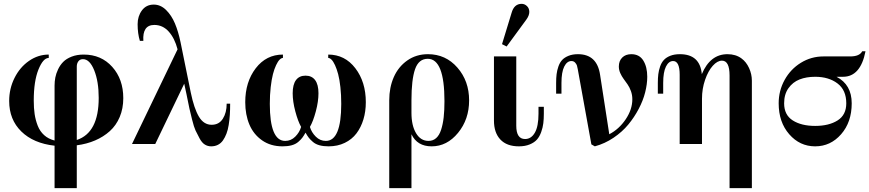

<svg xmlns="http://www.w3.org/2000/svg" viewBox="-20 -750 4528 1000"><path d="M233.9 -465.8V-448.2Q204.6 -448.2 180.2 -387.7Q155.8 -327.1 155.8 -226.1Q155.8 -187 160.4 -155.8Q165 -124.5 176.5 -95.2Q188 -65.9 210 -46.1Q231.9 -26.4 264.2 -18.1V-304.2Q264.2 -325.7 268.1 -346.2Q272 -366.7 282.5 -388.9Q293 -411.1 309.3 -427.7Q325.7 -444.3 353.3 -455.1Q380.9 -465.8 416 -465.8Q507.3 -465.8 564.7 -401.6Q622.1 -337.4 622.1 -238.8Q622.1 -184.6 603.5 -140.6Q585 -96.7 551.8 -66.9Q518.6 -37.1 475.3 -18.6Q432.1 0 379.9 6.8V230H264.2V8.8Q154.3 -3.4 91.1 -65.2Q27.8 -127 27.8 -224.1Q27.8 -288.6 55.7 -344.2Q83.5 -399.9 131.1 -432.9Q178.7 -465.8 233.9 -465.8ZM379.9 -21Q494.1 -58.6 494.1 -240.2Q494.1 -325.7 470.7 -383.8Q447.3 -441.9 412.1 -441.9Q396.5 -441.9 388.2 -430.7Q379.9 -419.4 379.9 -403.8Z M726.6 -537.1H708.5Q696.8 -575.2 696.8 -624Q696.8 -665.5 719.2 -695.8Q741.7 -726.1 780.8 -726.1Q816.4 -726.1 845 -698Q873.5 -669.9 891.1 -627.9Q908.7 -585.9 920.4 -529.8L973.6 -268.1Q990.7 -185.1 1015.9 -142.6Q1041 -100.1 1082.5 -100.1Q1120.6 -100.1 1140.6 -131.6Q1160.6 -163.1 1160.6 -210H1178.7Q1178.7 -178.2 1177 -151.6Q1175.3 -125 1171.1 -99.1Q1167 -73.2 1159.4 -53.7Q1151.9 -34.2 1141.4 -19Q1130.9 -3.9 1115.2 4.2Q1099.6 12.2 1079.6 12.2Q1062 12.2 1046.9 2.9Q1031.7 -6.3 1019.3 -29.5Q1006.8 -52.7 998.5 -70.3Q990.2 -87.9 980.5 -127Q970.7 -166 966.8 -183.6Q962.9 -201.2 954.1 -245.6Q953.1 -249.5 952.9 -251.5Q952.6 -253.4 951.9 -256.6Q951.2 -259.8 950.7 -262.2L939.5 -314L788.6 0H667.5L904.8 -493.2Q889.6 -551.3 858.6 -585.7Q827.6 -620.1 783.7 -620.1Q721.2 -620.1 726.6 -537.1Z M1571.3 -59.1Q1562 -42.5 1554.4 -32.5Q1546.9 -22.5 1533.2 -10.7Q1519.5 1 1499.3 6.6Q1479 12.2 1451.7 12.2Q1389.6 12.2 1345 -19Q1300.3 -50.3 1278.8 -101.6Q1257.3 -152.8 1257.3 -217.8Q1257.3 -323.2 1312 -394.5Q1366.7 -465.8 1453.6 -465.8V-448.2Q1445.3 -448.2 1436.3 -439.2Q1427.2 -430.2 1418 -410.6Q1408.7 -391.1 1401.6 -363.8Q1394.5 -336.4 1389.9 -296.1Q1385.3 -255.9 1385.3 -209Q1385.3 -16.1 1465.3 -16.1Q1495.6 -16.1 1517.8 -38.3Q1540 -60.5 1548.3 -88.9Q1531.7 -118.7 1518.1 -169.9Q1504.4 -221.2 1504.4 -264.2Q1504.4 -309.6 1521.5 -332.8Q1538.6 -356 1571.3 -356Q1604 -356 1621.3 -332.8Q1638.7 -309.6 1638.7 -264.2Q1638.7 -221.7 1625 -170.2Q1611.3 -118.7 1594.2 -88.9Q1602.5 -60.5 1624.8 -38.3Q1647 -16.1 1677.2 -16.1Q1757.3 -16.1 1757.3 -209Q1757.3 -255.9 1752.9 -296.1Q1748.5 -336.4 1741.2 -363.8Q1733.9 -391.1 1724.9 -410.6Q1715.8 -430.2 1706.8 -439.2Q1697.8 -448.2 1689.5 -448.2V-465.8Q1776.4 -465.8 1830.8 -394.5Q1885.3 -323.2 1885.3 -217.8Q1885.3 -169.4 1872.8 -128.2Q1860.4 -86.9 1836.7 -55.4Q1813 -23.9 1775.6 -5.9Q1738.3 12.2 1691.4 12.2Q1664.1 12.2 1643.8 6.6Q1623.5 1 1609.9 -10.7Q1596.2 -22.5 1588.4 -32.5Q1580.6 -42.5 1571.3 -59.1Z M2209 -467.8Q2301.3 -467.8 2362.3 -397.9Q2423.3 -328.1 2423.3 -227.1Q2423.3 -128.4 2365.7 -58.1Q2308.1 12.2 2228 12.2Q2152.8 12.2 2123 -50.8V230H2007.3V-228Q2007.3 -294.4 2031 -348.4Q2054.7 -402.3 2101.3 -435.1Q2147.9 -467.8 2209 -467.8ZM2208 -443.8Q2160.6 -443.8 2141.8 -389.6Q2123 -335.4 2123 -228V-162.1Q2123 -96.2 2147 -56.2Q2170.9 -16.1 2211.9 -16.1Q2235.4 -16.1 2251.7 -30.8Q2268.1 -45.4 2277.3 -73.7Q2286.6 -102.1 2290.8 -138.4Q2294.9 -174.8 2294.9 -223.1Q2294.9 -443.8 2208 -443.8Z M2668.9 -456.1V-95.2Q2668.9 -25.9 2714.8 -25.9Q2746.6 -25.9 2765.6 -58.8Q2784.7 -91.8 2784.7 -158.2V-193.8H2812.5V-158.2Q2812.5 -130.4 2809.8 -108.2Q2807.1 -85.9 2798.8 -62.5Q2790.5 -39.1 2776.9 -23.4Q2763.2 -7.8 2739 2.2Q2714.8 12.2 2682.6 12.2Q2619.6 12.2 2586.2 -23.2Q2552.7 -58.6 2552.7 -122.1V-456.1ZM2594.7 -520 2644.5 -683.1Q2657.7 -730 2696.8 -730Q2712.4 -730 2724.6 -718.3Q2736.8 -706.5 2736.8 -688Q2736.8 -668.9 2720.7 -647L2618.7 -507.8Z M2904.3 -262.2H2876.5V-317.9Q2876.5 -343.3 2878.9 -363.3Q2881.3 -383.3 2888.4 -403.8Q2895.5 -424.3 2907.7 -437.5Q2919.9 -450.7 2940.9 -459.2Q2961.9 -467.8 2990.2 -467.8Q3089.8 -467.8 3105.5 -359.9L3153.3 -50.8Q3204.6 -77.6 3239 -128.9Q3273.4 -180.2 3273.4 -232.9Q3273.4 -255.4 3266.1 -275.6Q3258.8 -295.9 3248.5 -310.5Q3238.3 -325.2 3228 -339.1Q3217.8 -353 3210.4 -369.6Q3203.1 -386.2 3203.1 -403.8Q3203.1 -432.6 3220.7 -450.2Q3238.3 -467.8 3268.1 -467.8Q3310.1 -467.8 3330.6 -434.6Q3351.1 -401.4 3351.1 -350.1Q3351.1 -312 3340.3 -269.3Q3329.6 -226.6 3306.6 -182.9Q3283.7 -139.2 3252.2 -101.1Q3220.7 -63 3175.5 -32.5Q3130.4 -2 3078.1 12.2L3060.1 2L2989.3 -389.2Q2987.3 -400.9 2984.9 -408.7Q2982.4 -416.5 2975.1 -424.3Q2967.8 -432.1 2956.1 -432.1Q2933.1 -432.1 2918.7 -403.3Q2904.3 -374.5 2904.3 -317.9Z M3434.1 -262.2H3406.2V-317.9Q3406.2 -343.8 3408.7 -363.8Q3411.1 -383.8 3418.2 -404.1Q3425.3 -424.3 3437.7 -437.7Q3450.2 -451.2 3471.2 -459.5Q3492.2 -467.8 3521 -467.8Q3626 -467.8 3635.3 -363.8Q3678.7 -467.8 3769 -467.8Q3812 -467.8 3841.8 -445.8Q3866.7 -427.7 3881.3 -395.8Q3896 -363.8 3896 -330.1V230H3779.8V-356.9Q3779.8 -434.1 3740.2 -434.1Q3716.3 -434.1 3692.4 -407.5Q3668.5 -380.9 3652.3 -334.2Q3636.2 -287.6 3636.2 -235.8V0H3520V-360.8Q3520 -432.1 3485.8 -432.1Q3462.9 -432.1 3448.5 -403.3Q3434.1 -374.5 3434.1 -317.9Z M4487.8 -482.9Q4461.9 -350.1 4370.6 -350.1H4336.9Q4416 -309.1 4416 -211.9Q4416 -113.8 4360.8 -50.8Q4305.7 12.2 4225.6 12.2Q4145.5 12.2 4090.6 -50.8Q4035.6 -113.8 4035.6 -211.9Q4035.6 -277.8 4066.7 -334Q4097.7 -390.1 4151.4 -423.1Q4205.1 -456.1 4268.6 -456.1H4407.7Q4457 -456.1 4470.7 -482.9ZM4225.6 -350.1Q4179.7 -350.1 4144.3 -336.2Q4108.9 -322.3 4086.4 -290.5Q4064 -258.8 4064 -211.9Q4064 -151.4 4108.9 -122.8Q4153.8 -94.2 4225.6 -94.2Q4297.4 -94.2 4342.5 -122.8Q4387.7 -151.4 4387.7 -211.9Q4387.7 -280.8 4342 -315.4Q4296.4 -350.1 4225.6 -350.1Z"/></svg>

Font: Flanker Steampunk
Style: Bold
Weight: 700
Designer: Alexey Kryukov, Leonardo Di Lena
Foundry: Alexey Kryukov, Leonardo Di Lena
Version: 1.210